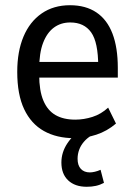

<svg xmlns="http://www.w3.org/2000/svg" viewBox="-20 -520 514 735"><path d="M265 9Q197 9 148 -18.5Q99 -46 72.5 -102Q46 -158 46 -245Q46 -323 70 -380Q94 -437 139.5 -468.5Q185 -500 248 -500Q308 -500 349 -472.5Q390 -445 410.5 -391.5Q431 -338 431 -260V-223H114V-283H370L356 -266Q356 -358 329 -396Q302 -434 249 -434Q213 -434 186.5 -414.5Q160 -395 145 -356Q130 -317 130 -255V-234Q130 -173 146 -135Q162 -97 192.5 -79.5Q223 -62 268 -62Q301 -62 334 -72.5Q367 -83 394 -108L424 -47Q390 -18 349 -4.5Q308 9 265 9ZM312 195Q267 195 241 170.5Q215 146 215 102Q215 63 238 28.5Q261 -6 300 -31L328 0Q313 9 301 23Q289 37 283 53.5Q277 70 277 88Q277 113 289.5 126.5Q302 140 324 140Q332 140 343 137.5Q354 135 365 130L378 180Q363 188 347 191.5Q331 195 312 195Z"/></svg>

Font: Nunito Sans 10pt Condensed Medium
Style: Regular
Weight: 500
Width: 3
Designer: Vernon Adams
Foundry: Vernon Adams
Version: Version 3.101;gftools[0.9.27]